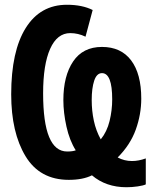

<svg xmlns="http://www.w3.org/2000/svg" viewBox="-20 -745 640 806"><path d="M592 29V-80Q562 -69 534 -69Q502 -69 474 -84Q527 -137 550 -201Q573 -265 573 -331Q573 -435 530.5 -491.5Q488 -548 408 -548Q328 -548 287 -487Q246 -426 246 -325Q246 -272 259 -213.5Q272 -155 298 -114Q285 -109 262 -109Q161 -109 161 -353Q161 -474 190.5 -540Q220 -606 275 -606Q308 -606 339 -591L369 -703Q325 -725 261 -725Q149 -725 88 -627.5Q27 -530 27 -349Q27 -189 87 -89.5Q147 10 269 10Q328 10 366 -9Q425 41 511 41Q534 41 558 37.5Q582 34 592 29ZM365 -325Q365 -375 375.5 -406.5Q386 -438 408 -438Q451 -438 451 -328Q451 -282 440 -237Q429 -192 403 -160Q383 -196 374 -238Q365 -280 365 -325Z"/></svg>

Font: Noto Sans Mono UI
Style: Bold
Weight: 700
Designer: Monotype Design team
Foundry: Monotype Imaging Inc.
Version: 1.000